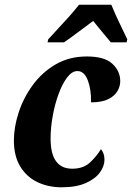

<svg xmlns="http://www.w3.org/2000/svg" viewBox="-20 -786 561 816"><path d="M242 10Q185 10 139 -12Q93 -34 66 -78.5Q39 -123 39 -189Q39 -245 59 -307Q79 -369 118.5 -423.5Q158 -478 216 -512Q274 -546 349 -546Q424 -546 457.5 -515Q491 -484 491 -441Q491 -419 479 -398.5Q467 -378 440 -364.5Q413 -351 367 -351Q368 -406 353 -445Q338 -484 309 -484Q286 -484 265.5 -457Q245 -430 229 -386.5Q213 -343 204 -293Q195 -243 195 -197Q195 -69 287 -69Q334 -69 362 -95Q390 -121 409 -152Q415 -146 419.5 -134Q424 -122 424 -107Q424 -80 404.5 -53Q385 -26 344.5 -8Q304 10 242 10ZM185 -619Q202 -638 226 -663.5Q250 -689 274 -716Q298 -743 316 -766H453Q461 -746 473.5 -718.5Q486 -691 499 -664.5Q512 -638 521 -619L518 -606H451Q437 -623 414 -650.5Q391 -678 376 -697Q343 -673 311.5 -649Q280 -625 252 -606H182Z"/></svg>

Font: Noto Serif Condensed ExtraBold
Style: Italic
Weight: 800
Width: 3
Italic angle: -12°
Designer: Monotype Design Team
Foundry: Monotype Imaging Inc.
Version: Version 2.014; ttfautohint (v1.8.4.7-5d5b)